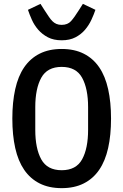

<svg xmlns="http://www.w3.org/2000/svg" viewBox="-20 -964 640 996"><path d="M300 12Q234 12 185.5 -12.5Q137 -37 105.5 -83Q74 -129 59 -196Q44 -263 44 -349Q44 -434 59 -501.5Q74 -569 105.5 -615Q137 -661 185.5 -685.5Q234 -710 300 -710Q366 -710 414.5 -685.5Q463 -661 494.5 -615Q526 -569 541 -501.5Q556 -434 556 -349Q556 -263 541 -196Q526 -129 494.5 -83Q463 -37 414.5 -12.5Q366 12 300 12ZM300 -81Q375 -81 406 -137.5Q437 -194 437 -291V-408Q437 -504 406 -560.5Q375 -617 300 -617Q225 -617 194 -560.5Q163 -504 163 -408V-290Q163 -194 194 -137.5Q225 -81 300 -81ZM300 -755Q258 -755 228.5 -770.5Q199 -786 178.5 -809.5Q158 -833 145.5 -861Q133 -889 125 -913L190 -944L211 -911Q223 -893 232.5 -878.5Q242 -864 251.5 -854.5Q261 -845 272.5 -840Q284 -835 300 -835Q331 -835 348.5 -854.5Q366 -874 389 -911L410 -944L475 -913Q467 -889 454 -861Q441 -833 421 -809.5Q401 -786 371.5 -770.5Q342 -755 300 -755Z"/></svg>

Font: IBM Plex Mono Medium
Style: Regular
Weight: 500
Monospace: yes
Designer: Mike Abbink, Paul van der Laan, Pieter van Rosmalen
Foundry: Bold Monday
Version: Version 2.3